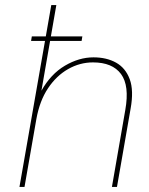

<svg xmlns="http://www.w3.org/2000/svg" viewBox="-20 -740 588 760"><path d="M103 -578 106 -596H306L303 -578ZM57 0 183 -720H203L144 -381Q181 -447 237 -480Q293 -513 350 -513Q402 -513 439.5 -492Q477 -471 493.5 -426.5Q510 -382 497 -310L443 0H423L476 -305Q493 -401 459 -447Q425 -493 348 -493Q296 -493 249.5 -466.5Q203 -440 170 -390.5Q137 -341 124 -269L77 0Z"/></svg>

Font: DM Sans 17pt Thin
Style: Italic
Weight: 250
Italic angle: -10°
Version: Version 4.004;gftools[0.9.30]